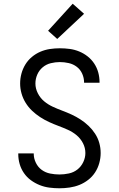

<svg xmlns="http://www.w3.org/2000/svg" viewBox="-20 -1002 640 1030"><path d="M299 8Q272 8 245 4.5Q218 1 193 -9Q168 -19 146 -35Q124 -51 108.5 -73.5Q93 -96 85.5 -122Q78 -148 78 -175V-179H161V-177Q161 -152 172.5 -128.5Q184 -105 204 -90.5Q224 -76 249 -71Q274 -66 299 -66Q324 -66 349.5 -71.5Q375 -77 395 -92.5Q415 -108 426.5 -132Q438 -156 438 -181Q438 -209 425 -234Q412 -259 391 -276.5Q370 -294 344.5 -305.5Q319 -317 293.5 -326.5Q268 -336 243 -347.5Q218 -359 195 -374Q172 -389 152 -408Q132 -427 117.5 -450.5Q103 -474 95.5 -500.5Q88 -527 88 -554Q88 -581 95 -607Q102 -633 116 -656Q130 -679 151 -696.5Q172 -714 196.5 -724.5Q221 -735 247.5 -739Q274 -743 301 -743Q328 -743 354 -739.5Q380 -736 404.5 -726Q429 -716 450 -699.5Q471 -683 485.5 -661Q500 -639 507 -613.5Q514 -588 514 -561V-558H431V-560Q431 -584 421 -606.5Q411 -629 392 -643.5Q373 -658 349 -663.5Q325 -669 301 -669Q277 -669 252.5 -663Q228 -657 209 -641Q190 -625 180 -602Q170 -579 170 -554Q170 -527 183 -501.5Q196 -476 217 -458.5Q238 -441 263 -429.5Q288 -418 313.5 -408.5Q339 -399 364 -387.5Q389 -376 412 -361Q435 -346 455 -327Q475 -308 490 -285Q505 -262 512.5 -235.5Q520 -209 520 -181Q520 -154 512.5 -127Q505 -100 490 -77Q475 -54 453 -37Q431 -20 406 -10Q381 0 353.5 4Q326 8 299 8ZM287 -793 238 -837 370 -982 431 -928Z"/></svg>

Font: Iosevka Fixed Extended
Style: Regular
Weight: 400
Width: 7
Monospace: yes
Designer: Belleve Invis
Foundry: Belleve Invis
Version: Version 24.1.1; ttfautohint (v1.8.4)